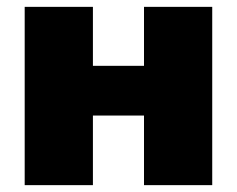

<svg xmlns="http://www.w3.org/2000/svg" viewBox="-20 -540 691 560"><path d="M52 0H251V-203H400V0H599V-520H400V-348H251V-520H52Z"/></svg>

Font: Fixel Display Black
Style: Regular
Weight: 900
Designer: AlfaBravo + MacPaw
Foundry: Kyrylo Tkachov, Marchela Mozhyna, Serhii Makarenko, Maria Weinstein, Zakhar Kryvoshyya
Version: Version 1.211